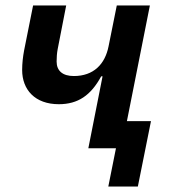

<svg xmlns="http://www.w3.org/2000/svg" viewBox="-20 -542 633 702"><path d="M376 140H484L532 -99H444L528 -522H407L377 -373C364 -307 322 -264 250 -264C209 -264 187 -283 187 -317C187 -331 188 -348 191 -363L222 -522H101L68 -357C64 -335 61 -311 61 -286C61 -214 108 -161 195 -161C265 -161 312 -193 350 -263H355L303 0H404Z"/></svg>

Font: Braiins Sans SemiBold
Style: Italic
Weight: 600
Italic angle: -11.31°
Designer: Mike Abbink, Paul van der Laan, Pieter van Rosmalen, Jiri Chlebus, Lubos Buracinsky
Foundry: Bold Monday, Sudetype
Version: Version 1.000;hotconv 1.0.109;makeotfexe 2.5.65596